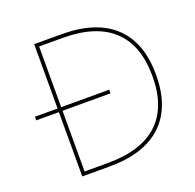

<svg xmlns="http://www.w3.org/2000/svg" viewBox="-128 -863 1011 996"><g transform="rotate(-20 378.0 -365.0)"><path d="M36 -375H161V-730H311Q502 -730 601.5 -637Q701 -544 701 -365Q701 -186 601.5 -93Q502 0 311 0H161V-355H36ZM311 -20Q494 -20 587.5 -107Q681 -194 681 -365Q681 -536 587.5 -623Q494 -710 311 -710H181V-375H446V-355H181V-20Z"/></g></svg>

Font: Enso Thin
Style: Regular
Weight: 100
Designer: Coji Morishita
Foundry: UNDERFOREST DESIGN
Version: Version 1.000